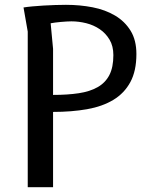

<svg xmlns="http://www.w3.org/2000/svg" viewBox="-20 -776 640 796"><path d="M200 0H95V-645L77.5 -745Q92.5 -747.5 114.2 -749.5Q136 -751.5 160.5 -753Q185 -754.5 209.5 -755.2Q234 -756 253.5 -756Q311 -756 363.8 -745.8Q416.5 -735.5 457 -711.5Q497.5 -687.5 521.5 -648.5Q545.5 -609.5 545.5 -552Q545.5 -482 520.5 -435.8Q495.5 -389.5 450 -362Q404.5 -334.5 340.8 -323.2Q277 -312 200 -312ZM200 -573.5V-382.5Q260 -382.5 306.5 -389.5Q353 -396.5 385 -414.8Q417 -433 433.5 -465Q450 -497 450 -547.5Q450 -585 434.2 -611.5Q418.5 -638 393.5 -655Q368.5 -672 337.5 -679.8Q306.5 -687.5 276 -687.5Q267.5 -687.5 255.8 -686.8Q244 -686 232 -685Q220 -684 208.8 -682.5Q197.5 -681 190 -679.5Z"/></svg>

Font: B612
Style: Regular
Weight: 400
Designer: Nicolas Chauveau, Thomas Paillot, Jonathan Favre-Lamarine, Jean-Luc Vinot
Foundry: AIRBUS
Version: Version 1.008